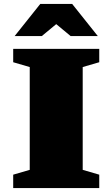

<svg xmlns="http://www.w3.org/2000/svg" viewBox="-20 -955 571 975"><path d="M484 -68V0H47V-68L131 -92.5V-614.5L47 -639V-707H484V-639L400 -614.5V-92.5ZM338.5 -772 265.5 -832.5 192.5 -772H54.5L184.5 -935H346.5L476.5 -772Z"/></svg>

Font: Newsreader Caption ExtraBold
Style: Regular
Weight: 800
Designer: Hugues Gentile
Foundry: Production Type
Version: Version 1.001